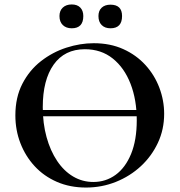

<svg xmlns="http://www.w3.org/2000/svg" viewBox="-20 -830 806 862"><path d="M138 -308V-336H641V-308ZM366 12Q294 12 235.5 -13.5Q177 -39 135.5 -84Q94 -129 71.5 -187.5Q49 -246 49 -312Q49 -393 80.5 -454Q112 -515 164 -555.5Q216 -596 278 -616Q340 -636 401 -636Q475 -636 533.5 -609.5Q592 -583 633 -538Q674 -493 695.5 -436Q717 -379 717 -319Q717 -249 689 -189Q661 -129 612.5 -84Q564 -39 500.5 -13.5Q437 12 366 12ZM399 -13Q455 -13 499 -45Q543 -77 568.5 -139Q594 -201 594 -290Q594 -382 566 -454Q538 -526 486 -567.5Q434 -609 361 -609Q270 -609 221 -540Q172 -471 172 -349Q172 -276 189 -214.5Q206 -153 236.5 -107.5Q267 -62 308.5 -37.5Q350 -13 399 -13ZM302 -703Q277 -703 262 -717.5Q247 -732 247 -758Q247 -782 262 -796Q277 -810 302 -810Q327 -810 340.5 -796Q354 -782 354 -758Q354 -703 302 -703ZM476 -703Q451 -703 436.5 -717.5Q422 -732 422 -758Q422 -782 436.5 -795.5Q451 -809 476 -809Q528 -809 528 -758Q528 -703 476 -703Z"/></svg>

Font: Cormorant
Style: Bold
Weight: 700
Designer: Christian Thalmann (Catharsis Fonts)
Foundry: Catharsis Fonts
Version: Version 4.000